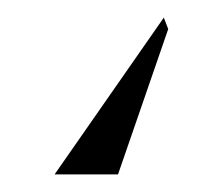

<svg xmlns="http://www.w3.org/2000/svg" viewBox="-20 -784 253 218"><path d="M42 -586H114L171 -751L166 -764Z"/></svg>

Font: Cantique Normal
Style: Regular
Weight: 400
Designer: Sébastien Hayez
Foundry: Sébastien Hayez & Ariel Martín Pérez
Version: Version 1.000;hotconv 1.0.109;makeotfexe 2.5.65596